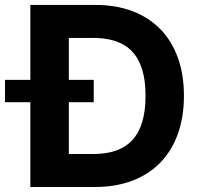

<svg xmlns="http://www.w3.org/2000/svg" viewBox="-58 -747 805 767"><path d="M-38 -427.9H63.2V-727.3H323.2Q405.5 -727.3 471.1 -702.4Q536.6 -677.6 582.4 -630.7Q628.2 -583.8 652.5 -516.5Q676.8 -449.2 676.8 -364.3Q676.8 -279.1 652.3 -211.5Q627.8 -143.8 582 -96.9Q536.2 -50.1 470.2 -25Q404.1 0 321 0H63.2V-338.8H-38ZM217 -595.5V-427.9H316.4V-338.8H217V-131.7H314.6Q365.8 -131.7 404.8 -145.2Q443.9 -158.7 470.3 -187.1Q496.8 -215.6 510.1 -259.6Q523.4 -303.6 523.4 -364.3Q523.4 -425.1 510.1 -468.8Q496.8 -512.4 470.3 -540.7Q443.9 -568.9 405 -582.2Q366.1 -595.5 315 -595.5Z"/></svg>

Font: Cannonade
Style: Bold
Weight: 700
Designer: Rasmus Andersson
Foundry: rsms
Version: Version 3.012;git-f93a4a705